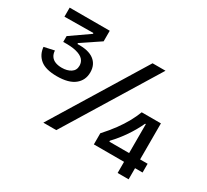

<svg xmlns="http://www.w3.org/2000/svg" viewBox="-146 -928 1287 1195"><g transform="rotate(30 497.5 -331.0)"><path d="M185 -292Q104 -292 65.5 -323.5Q27 -355 22 -409L95 -425Q96 -401 107.5 -384.5Q119 -368 139 -360.5Q159 -353 185 -353Q223 -353 249 -369.5Q275 -386 275 -419Q275 -445 258.5 -463Q242 -481 206 -490Q170 -499 113 -497V-539L248 -633V-639L41 -637V-702H329V-626L196 -537V-530Q274 -533 314 -503Q354 -473 354 -417Q354 -360 311.5 -326Q269 -292 185 -292ZM257 0 661 -660H754L350 0ZM597 -40V-120Q638 -165 668 -206Q698 -247 719.5 -286Q741 -325 755 -362H893V40H814V-311H809Q784 -257 749 -205.5Q714 -154 672 -110V-103H947V-40Z"/></g></svg>

Font: Bricolage Grotesque 48pt Condensed ExtraBold
Style: Regular
Weight: 400
Version: Version 1.000;gftools[0.9.30]